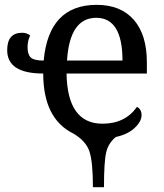

<svg xmlns="http://www.w3.org/2000/svg" viewBox="-20 -566 679 796"><path d="M460 2Q429.2 27.3 420.2 65.9Q411.1 104.5 411.1 210H365.2Q365.2 104.5 350.6 61.3Q335.9 18.1 284.2 -12.2Q159.2 -73.7 159.2 -261.2Q9.8 -261.2 9.8 -357.9Q9.8 -430.2 71.8 -430.2Q90.8 -430.2 105 -418.9Q94.2 -396.5 94.2 -370.1Q94.2 -340.8 107.4 -327.9Q120.6 -314.9 161.1 -314.9Q182.1 -545.9 380.9 -545.9Q480.5 -545.9 534.7 -483.9Q588.9 -421.9 588.9 -307.1V-261.2H255.9Q259.3 -53.2 404.8 -53.2Q499 -53.2 547.9 -123Q566.9 -112.8 566.9 -88.9Q566.9 -62.5 538.3 -35.6Q509.8 -8.8 460 2ZM257.8 -314.9H487.8Q487.8 -492.2 378.9 -492.2Q269 -492.2 257.8 -314.9Z"/></svg>

Font: Droid Serif
Style: Regular
Weight: 400
Designer: Monotype Design team
Foundry: Monotype Imaging Inc.
Version: Version 1.03